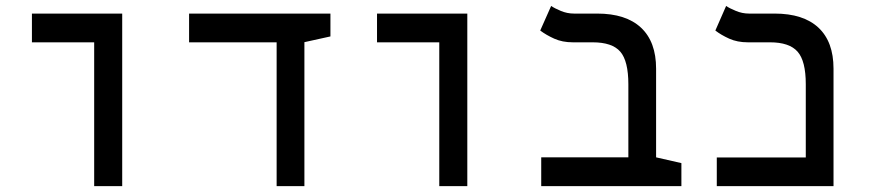

<svg xmlns="http://www.w3.org/2000/svg" viewBox="-20 -632 2970 652"><path d="M299.8 0V-488.3H88.4V-585.9H395V0Z M919.4 0V-488.3H622.1V-585.9H1102.1V-508.3L1013.7 -488.8V0Z M1471.7 0V-488.3H1260.3V-585.9H1566.9V0Z M2293.9 -78.1V0H1817.9V-97.7H2113.8V-345.7Q2113.8 -424.8 2086.4 -456.5Q2059.1 -488.3 1992.2 -488.3H1925.3Q1889.6 -488.3 1862.1 -500.7Q1834.5 -513.2 1814.5 -528.3L1851.6 -611.8Q1862.8 -604 1884.3 -595Q1905.8 -585.9 1929.2 -585.9H2007.8Q2105.5 -585.9 2156.7 -538.1Q2208 -490.2 2208 -398.9V-97.7Z M2414.1 0V-97.2H2716.3V-346.2Q2716.3 -424.8 2688.5 -456.5Q2660.6 -488.3 2594.7 -488.3H2519.5Q2483.9 -488.3 2456.3 -500.7Q2428.7 -513.2 2409.2 -528.3L2445.8 -611.8Q2457 -604 2478.8 -595Q2500.5 -585.9 2523.4 -585.9H2610.4Q2708 -585.9 2759.3 -538.1Q2810.5 -490.2 2810.5 -398.9V0Z"/></svg>

Font: CaskaydiaCove NFP
Style: Regular
Weight: 400
Designer: Aaron Bell
Foundry: Saja Typeworks
Version: Version 2111.001; VTT 6.35;Nerd Fonts 3.1.1